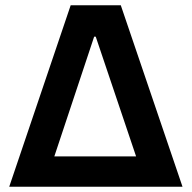

<svg xmlns="http://www.w3.org/2000/svg" viewBox="-20 -708 727 728"><path d="M15 0 248 -688H438L672 0ZM186 -115H496L343 -569H337Z"/></svg>

Font: Saira SemiBold
Style: Regular
Weight: 600
Designer: Hector Gatti with collaboration of the Omnibus-Type team
Foundry: Omnibus-Type
Version: Version 1.100; ttfautohint (v1.8.3)